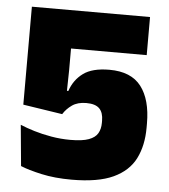

<svg xmlns="http://www.w3.org/2000/svg" viewBox="-49 -684 655 743"><g transform="rotate(5 278.5 -312.0)"><path d="M256 14.5Q190.5 14.5 138.5 3Q86.5 -8.5 57 -21L42 -180Q65.5 -170 96.8 -160.5Q128 -151 164.2 -144.8Q200.5 -138.5 238.5 -138.5Q284.5 -138.5 309.5 -147.8Q334.5 -157 344.2 -174Q354 -191 354 -214.5V-223Q354 -254.5 338.5 -270.2Q323 -286 287.5 -286Q254 -286 232.5 -271Q211 -256 198 -235L45 -258.5V-639H504V-491H210V-407L208.5 -326.5H214Q228.5 -370 263.8 -396Q299 -422 365.5 -422Q450 -422 489 -371Q528 -320 528 -227.5V-211Q528 -142 502.5 -91.2Q477 -40.5 417.8 -13Q358.5 14.5 256 14.5Z"/></g></svg>

Font: Anek Kannada Medium ExtraBold
Style: Regular
Weight: 800
Version: Version 1.003